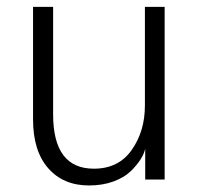

<svg xmlns="http://www.w3.org/2000/svg" viewBox="-20 -533 592 570"><path d="M78.1 -178.7V-512.7H137.7V-193.4Q137.7 -32.2 258.8 -32.2Q332 -32.2 371.1 -87.9Q410.2 -143.6 410.2 -219.7V-512.7H468.8V0H411.1V-91.8Q408.2 -77.1 397.5 -60.1Q386.7 -43 367.7 -24.4Q348.6 -5.9 316.4 5.9Q284.2 17.6 244.1 17.6Q168 17.6 123 -33.7Q78.1 -85 78.1 -178.7Z"/></svg>

Font: Gothic A1 Light
Style: Regular
Weight: 300
Version: Version 2.50